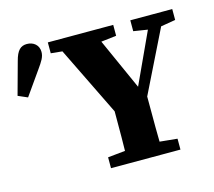

<svg xmlns="http://www.w3.org/2000/svg" viewBox="-129 -795 1018 915"><g transform="rotate(-15 380.0 -338.0)"><path d="M310.2 0H652.8V-53.7L502 -68.7H458.2L310.2 -53.7V0ZM394.2 0H568.1C565.1 -91.9 565.1 -158.6 565.1 -309.4H397.2C397.2 -156.9 397.2 -89.9 394.2 0ZM417.8 -214.9H530.5L748.4 -657H680.8L518.3 -304.9L549.7 -309.2L393.7 -657H201.7L417.8 -214.9ZM174.5 -603.3 326.2 -588.3H370L497.1 -603.3V-657H174.5V-603.3ZM581.4 -603.3 675.8 -588.3H699.1L788.3 -603.3V-657H581.4V-603.3ZM-30.8 -448.3 15.8 -428.1 98.3 -545.3C120.8 -577.3 133.7 -595.9 133.7 -621.3C133.7 -654.8 108.3 -675.6 75.7 -675.6C44.9 -675.6 26.1 -658.4 13.2 -608.5L-30.8 -448.3Z"/></g></svg>

Font: Source Serif Variable
Style: Regular
Weight: 389
Designer: Frank Grießhammer
Foundry: Adobe Systems Incorporated
Version: Version 3.001;hotconv 1.0.111;makeotfexe 2.5.65597